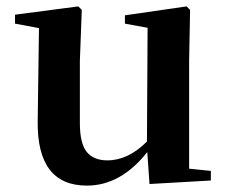

<svg xmlns="http://www.w3.org/2000/svg" viewBox="-20 -565 712 601"><path d="M572 -37 640 -30V0L448 11L441 -89Q358 16 252 16Q95 16 98 -187L102 -477L27 -491V-519L225 -545L236 -534L230 -374V-180Q230 -116 251.5 -89.5Q273 -63 316 -63Q381 -63 440 -122L442 -478L371 -491V-517L564 -545L575 -534L572 -374Z"/></svg>

Font: Swei Spring CJKtc
Style: Bold
Weight: 700
Version: Version 1.021